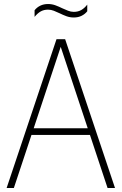

<svg xmlns="http://www.w3.org/2000/svg" viewBox="-20 -935 605 955"><path d="M13 0 261 -740H304L552 0H515L276 -720H288L49 0ZM123 -264 133 -297H432L442 -264ZM347 -848Q327.5 -848 310 -854.5Q292.5 -861 276.5 -869Q262 -876 247.8 -881.5Q233.5 -887 219 -887Q198 -887 182.2 -878Q166.5 -869 152 -851V-884Q163.5 -898.5 180.5 -906.8Q197.5 -915 219 -915Q238.5 -915 256 -908.5Q273.5 -902 289.5 -894Q304 -887.5 318.2 -881.8Q332.5 -876 347 -876Q368 -876 384 -885Q400 -894 414 -912V-879Q403 -865 386 -856.5Q369 -848 347 -848Z"/></svg>

Font: Encode Sans SC Condensed Thin
Style: Regular
Weight: 100
Width: 3
Designer: Multiple Designers
Foundry: Impallari Type
Version: Version 3.002